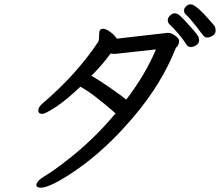

<svg xmlns="http://www.w3.org/2000/svg" viewBox="-20 -832 1040 894"><path d="M567.9 -368.2Q658.2 -486.8 706.1 -602.1L516.1 -581.1Q500 -581.1 495.1 -583Q459 -533.2 405.8 -479Q444.8 -457 499 -418.9Q553.2 -380.9 567.9 -368.2ZM169.9 42Q152.8 42 148.9 32.2Q148.9 11.2 188 -12Q227.1 -35.2 282.2 -78.1Q412.1 -176.8 518.1 -304.2Q410.2 -398.9 354 -428.2Q288.1 -365.2 239.5 -333.5Q190.9 -301.8 176.8 -301.8Q158.2 -301.8 158.2 -318.8Q158.2 -333 176.8 -349.1Q336.9 -485.8 438 -638.2Q441.9 -648.9 441.9 -676.8Q441.9 -698.2 460 -698.2Q473.1 -698.2 493.7 -683.1Q514.2 -668 523.9 -651.9L761.2 -679.2Q778.8 -679.2 796.4 -665.5Q814 -651.9 814 -642.1Q814 -625 803.2 -613.8L798.8 -608.9Q732.9 -441.9 601.6 -287.4Q470.2 -132.8 333 -39.1Q214.8 42 169.9 42ZM868.2 -612.8Q855 -612.8 847.2 -626Q816.9 -672.9 768.1 -720.2Q761.2 -727.1 761.2 -738Q761.2 -749 771.7 -759.5Q782.2 -770 793.2 -770Q804.2 -770 814.2 -762Q824.2 -753.9 842.5 -734.4Q860.8 -714.8 878.9 -693.8Q897 -672.9 902.1 -664.3Q907.2 -655.8 907.2 -644Q907.2 -629.9 893.6 -621.3Q879.9 -612.8 868.2 -612.8ZM944.8 -657.2Q933.1 -657.2 925 -668.2Q917 -679.2 889.9 -714.1Q862.8 -749 845.2 -764.2Q836.9 -772 836.9 -783Q836.9 -793.9 846.9 -803Q856.9 -812 868.2 -812Q892.1 -812 963.9 -729Q977.1 -713.9 980.5 -708Q983.9 -702.1 983.9 -689Q983.9 -673.8 970 -665.5Q956.1 -657.2 944.8 -657.2Z"/></svg>

Font: LXGW WenKai Mono GB Screen
Style: Regular
Weight: 400
Monospace: yes
Designer: LXGW / Fontworks Inc.
Foundry: LXGW / Fontworks Inc.
Version: Version 1.510;January 18,2025